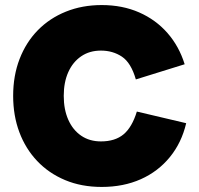

<svg xmlns="http://www.w3.org/2000/svg" viewBox="-20 -732 788 759"><path d="M382 7Q302 7 237.5 -20Q173 -47 127 -95.5Q81 -144 56.5 -209.5Q32 -275 32 -353Q32 -433 57.5 -499Q83 -565 129.5 -612.5Q176 -660 240.5 -686Q305 -712 382 -712Q464 -712 530 -683Q596 -654 642 -601.5Q688 -549 710 -478L517 -418Q498 -484 462 -508Q426 -532 379 -532Q334 -532 301 -509.5Q268 -487 250 -447Q232 -407 232 -353Q232 -299 250 -258.5Q268 -218 301 -195.5Q334 -173 379 -173Q435 -173 468.5 -201Q502 -229 521 -291L716 -245Q698 -168 651.5 -111Q605 -54 536.5 -23.5Q468 7 382 7Z"/></svg>

Font: Parkinsans Light ExtraBold
Style: Regular
Weight: 800
Version: Version 1.000